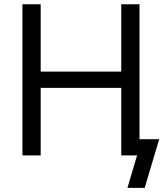

<svg xmlns="http://www.w3.org/2000/svg" viewBox="-20 -748 786 924"><path d="M87.9 0V-727.5H175.8V-403.3H563.5V-727.5H651.4V0H563.5V-325.2H175.8V0ZM593.3 156.2 639.6 0H608.4V-78.1H746.1L676.3 156.2Z"/></svg>

Font: Inter
Style: Regular
Weight: 400
Designer: Rasmus Andersson
Foundry: rsms
Version: Version 4.000;git-8c9346024